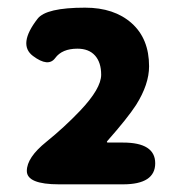

<svg xmlns="http://www.w3.org/2000/svg" viewBox="-20 -907 472 501"><path d="M134 -426Q50 -426 50 -461Q50 -496 101 -537Q148 -575 189 -618Q244 -676 244 -712Q244 -744 228 -762Q212 -780 182 -780Q142 -780 124 -755.5Q106 -731 66 -761Q26 -791 78 -858Q100 -887 202 -887Q278 -887 323.5 -846.5Q369 -806 369 -734Q369 -687 335 -633Q313 -599 260 -539Q257 -535 262 -535H301Q385 -535 385 -481Q385 -426 301 -426Z"/></svg>

Font: Resource Han Rounded JP Heavy
Style: Regular
Weight: 900
Designer: Cyano Hao (round all glyphs); Ryoko NISHIZUKA 西塚涼子 (kana, bopomofo & ideographs); Paul D. Hunt (Latin, Greek & Cyrillic)
Foundry: Cyano Hao
Version: 0.990